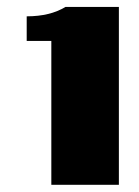

<svg xmlns="http://www.w3.org/2000/svg" viewBox="-20 -591 397 548"><path d="M56.2 -544.4Q123 -544.4 167 -571.3H319.3V-63.5H126.5V-474.1H56.2Z"/></svg>

Font: Coda ExtraBold
Style: Regular
Weight: 800
Version: Version 2.001; ttfautohint (v0.8) -r 50 -G 200 -x